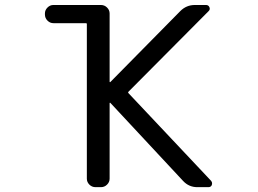

<svg xmlns="http://www.w3.org/2000/svg" viewBox="-20 -775 1040 774"><path d="M161.1 -720.7Q161.1 -734.4 171.4 -744.6Q181.6 -754.9 195.3 -754.9H386.7Q401.4 -754.9 411.6 -744.6Q421.9 -734.4 421.9 -720.7V-445.3Q421.9 -444.3 422.9 -443.8Q423.8 -443.4 424.8 -444.3L707 -730.5Q731.4 -754.9 765.6 -754.9H810.5Q820.3 -754.9 824.2 -746.1Q828.1 -737.3 821.3 -730.5L498 -405.3Q495.1 -402.3 498 -399.4L831.1 -45.9Q835 -41 835 -36.1Q835 -33.2 834 -29.3Q830.1 -20.5 820.3 -20.5H775.4Q741.2 -20.5 717.8 -45.9L424.8 -360.4Q423.8 -361.3 422.9 -360.8Q421.9 -360.4 421.9 -359.4V-54.7Q421.9 -41 411.6 -30.8Q401.4 -20.5 386.7 -20.5H365.2Q350.6 -20.5 340.3 -30.8Q330.1 -41 330.1 -54.7V-677.7Q330.1 -681.6 326.2 -681.6H195.3Q181.6 -681.6 171.4 -691.9Q161.1 -702.1 161.1 -716.8Z"/></svg>

Font: Rounded-L Mgen+ 2m regular
Style: Regular
Weight: 400
Designer: [Source Han Sans]
Ryoko NISHIZUKA  (kana & ideographs); Paul D. Hunt (Latin, Greek & Cyrillic); Wenlong ZHANG  (bopomofo
Version: Version 1.059.20150602